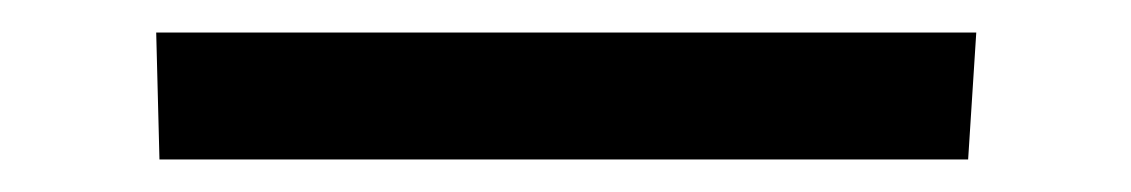

<svg xmlns="http://www.w3.org/2000/svg" viewBox="-20 134 695 118"><path d="M76 154H580L575 232H78Z"/></svg>

Font: Andada Pro Medium
Style: Regular
Weight: 500
Designer: Carolina Giovagnoli
Foundry: Huerta Tipografica
Version: Version 3.005; ttfautohint (v1.8.4)